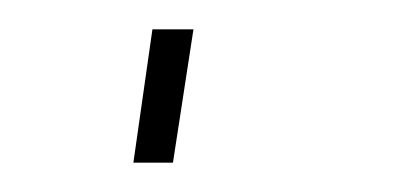

<svg xmlns="http://www.w3.org/2000/svg" viewBox="-20 -111 280 131"><path d="M71 0 84 -91H112L98 0Z"/></svg>

Font: Hanken Grotesk Thin
Style: Italic
Weight: 250
Italic angle: -8°
Designer: Alfredo Marco Pradil
Foundry: Hanken Design Co.
Version: Version 3.013